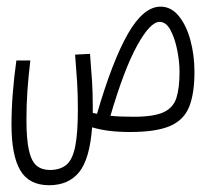

<svg xmlns="http://www.w3.org/2000/svg" viewBox="-20 -394 626 578"><path d="M371.1 3.4Q337.9 3.4 309.8 0Q281.7 -3.4 257.3 -10.7Q250 85.4 218 124.5Q186 163.6 127.9 163.6Q67.4 163.6 41 118.7Q14.6 73.7 14.6 -19Q14.6 -65.4 18.6 -114.7Q22.5 -164.1 29.3 -211.9H71.3Q65.4 -162.1 62.5 -120.4Q59.6 -78.6 59.6 -33.7Q59.6 26.9 67.4 59.8Q75.2 92.8 90.8 105.2Q106.4 117.7 129.9 117.7Q161.6 117.7 180.2 101.8Q198.7 85.9 206.5 46.4Q214.4 6.8 214.4 -64.9Q214.4 -109.4 212.2 -145.8Q210 -182.1 206.1 -229.5L251 -231.9Q254.9 -183.1 257.1 -149.2Q259.3 -115.2 259.3 -71.8Q259.3 -62.5 259.3 -54.2Q265.1 -52.7 272 -51.3Q318.8 -211.9 365.5 -293Q412.1 -374 463.4 -374Q495.1 -374 518.1 -345.9Q541 -317.9 553.2 -272.9Q565.4 -228 565.4 -177.7Q565.4 -112.8 549.6 -72.8Q533.7 -32.7 491.7 -14.6Q449.7 3.4 371.1 3.4ZM312.5 -45.4Q327.1 -43.9 344.5 -43.2Q361.8 -42.5 382.3 -42.5Q442.4 -42.5 471.9 -55.9Q501.5 -69.3 511 -99.1Q520.5 -128.9 520.5 -177.7Q520.5 -208.5 513.4 -243.7Q506.3 -278.8 493.2 -303.5Q480 -328.1 460.4 -328.1Q432.1 -328.1 392.8 -256.8Q353.5 -185.5 312.5 -45.4Z"/></svg>

Font: Cascadia Code ExtraLight
Style: Regular
Weight: 200
Monospace: yes
Designer: Aaron Bell
Foundry: Saja Typeworks
Version: Version 2407.024; ttfautohint (v1.8.4)